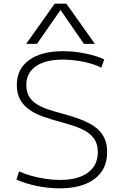

<svg xmlns="http://www.w3.org/2000/svg" viewBox="-20 -1020 676 1050"><path d="M306 10Q243 10 179 -3.5Q115 -17 70 -38L84 -83Q114 -69 151.5 -58.5Q189 -48 229.5 -42Q270 -36 308 -36Q407 -36 461 -76Q515 -116 515 -188Q515 -229 498 -256Q481 -283 451.5 -301Q422 -319 383.5 -331.5Q345 -344 301 -356Q257 -368 215.5 -382.5Q174 -397 142 -419Q110 -441 91 -474Q72 -507 72 -555Q72 -643 139 -691.5Q206 -740 324 -740Q385 -740 446.5 -727.5Q508 -715 550 -695L534 -650Q495 -670 437.5 -682Q380 -694 324 -694Q228 -694 176 -657.5Q124 -621 124 -555Q124 -517 139.5 -491.5Q155 -466 183 -449Q211 -432 248 -420Q285 -408 327 -397Q374 -384 416.5 -368.5Q459 -353 493 -330.5Q527 -308 546.5 -273.5Q566 -239 566 -188Q566 -94 497.5 -42Q429 10 306 10ZM123 -780 279 -1000H343L499 -780H439L312 -964H310L182 -780Z"/></svg>

Font: M PLUS 1 Light
Style: Regular
Weight: 300
Designer: Coji Morishita
Foundry: UNDERFOREST DESIGN
Version: Version 1.001